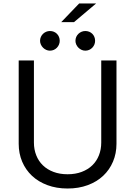

<svg xmlns="http://www.w3.org/2000/svg" viewBox="-20 -1077 781 1110"><path d="M653.4 -727.3V-245.7Q653.4 -190 633.3 -142.6Q613.3 -95.2 576.3 -60.5Q539.4 -25.9 487.2 -6.6Q435 12.8 370.7 12.8Q306.5 12.8 254.3 -6.6Q202.1 -25.9 165.1 -60.5Q128.2 -95.2 108.1 -142.6Q88.1 -190 88.1 -245.7V-727.3H176.1V-252.8Q176.1 -213.1 189.5 -179.3Q202.8 -145.6 227.8 -121.3Q252.8 -96.9 289.1 -83.3Q325.3 -69.6 370.7 -69.6Q416.2 -69.6 452.4 -83.3Q488.6 -96.9 513.7 -121.3Q538.7 -145.6 552 -179.3Q565.3 -213.1 565.3 -252.8V-727.3ZM268.5 -784.1Q257.5 -784.1 247.2 -788.7Q236.9 -793.3 228.9 -801.3Q220.9 -809.3 216.3 -819.6Q211.6 -829.9 211.6 -840.9Q211.6 -853.3 216.3 -863.6Q220.9 -873.9 228.9 -881.6Q236.9 -889.2 247.2 -893.5Q257.5 -897.7 268.5 -897.7Q280.9 -897.7 291.2 -893.5Q301.5 -889.2 309.1 -881.6Q316.8 -873.9 321 -863.6Q325.3 -853.3 325.3 -840.9Q325.3 -829.9 321 -819.6Q316.8 -809.3 309.1 -801.3Q301.5 -793.3 291.2 -788.7Q280.9 -784.1 268.5 -784.1ZM473 -784.1Q462 -784.1 451.7 -788.7Q441.4 -793.3 433.4 -801.3Q425.4 -809.3 420.8 -819.6Q416.2 -829.9 416.2 -840.9Q416.2 -853.3 420.8 -863.6Q425.4 -873.9 433.4 -881.6Q441.4 -889.2 451.7 -893.5Q462 -897.7 473 -897.7Q485.4 -897.7 495.7 -893.5Q506 -889.2 513.7 -881.6Q521.3 -873.9 525.6 -863.6Q529.8 -853.3 529.8 -840.9Q529.8 -829.9 525.6 -819.6Q521.3 -809.3 513.7 -801.3Q506 -793.3 495.7 -788.7Q485.4 -784.1 473 -784.1ZM437.5 -1056.8H535.5L407.7 -948.9H333.8Z"/></svg>

Font: Fast_Sans
Style: Regular
Weight: 400
Designer: Rasmus Andersson
Foundry: rsms
Version: Version 3.018;git-588b23468